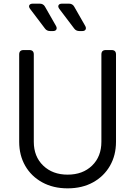

<svg xmlns="http://www.w3.org/2000/svg" viewBox="-20 -1019 740 1051"><path d="M350 12Q271 12 211 -21Q151 -54 118 -111.5Q85 -169 85 -243V-721Q85 -745 109 -745H141Q165 -745 165 -721V-243Q165 -162 216.5 -112.5Q268 -63 350 -63Q433 -63 484 -112.5Q535 -162 535 -243V-721Q535 -745 559 -745H591Q615 -745 615 -721V-243Q615 -169 582 -111.5Q549 -54 489.5 -21Q430 12 350 12ZM255 -849Q236 -849 226 -863L145 -970Q136 -982 140.5 -990.5Q145 -999 160 -999H197Q217 -999 226 -983L286 -878Q293 -866 288.5 -857.5Q284 -849 270 -849ZM415 -849Q396 -849 386 -863L305 -970Q296 -982 300.5 -990.5Q305 -999 320 -999H357Q377 -999 386 -983L446 -878Q453 -866 448.5 -857.5Q444 -849 430 -849Z"/></svg>

Font: Pitagon Sans Text
Style: Regular
Weight: 400
Designer: Travis Tran
Foundry: Pitagon
Version: Version 1.001; ttfautohint (v1.8.4.7-5d5b);gftools[0.9.26]